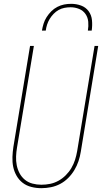

<svg xmlns="http://www.w3.org/2000/svg" viewBox="-20 -975 540 1003"><path d="M195 8Q169 8 143.5 1.5Q118 -5 98.5 -20Q79 -35 66.5 -57Q54 -79 49 -103.5Q44 -128 45 -155Q46 -182 50 -208L137 -735H157L69 -205Q65 -182 64 -158Q63 -134 67.5 -111.5Q72 -89 82.5 -69.5Q93 -50 110 -36Q127 -22 149.5 -16Q172 -10 196 -10Q219 -10 241.5 -14.5Q264 -19 285 -30.5Q306 -42 323.5 -59.5Q341 -77 353 -97.5Q365 -118 372 -140Q379 -162 383 -185L474 -735H493L402 -182Q398 -157 390 -133Q382 -109 368.5 -86.5Q355 -64 336 -45Q317 -26 294 -14Q271 -2 246 3Q221 8 196 8Q196 8 195.5 8Q195 8 195 8ZM199 -815Q202 -833 207.5 -851Q213 -869 223.5 -885.5Q234 -902 248 -916Q262 -930 279.5 -939Q297 -948 315 -951.5Q333 -955 352 -955Q379 -955 403.5 -946Q428 -937 443 -916.5Q458 -896 460.5 -869Q463 -842 459 -815H439Q443 -838 441 -861Q439 -884 426.5 -902Q414 -920 393 -928.5Q372 -937 349 -937Q333 -937 317 -934Q301 -931 286.5 -923Q272 -915 260 -902.5Q248 -890 239.5 -876Q231 -862 226 -846.5Q221 -831 219 -815Z"/></svg>

Font: Iosevka Curly Thin Oblique
Style: Regular
Weight: 100
Italic angle: -9°
Monospace: yes
Designer: Belleve Invis
Foundry: Belleve Invis
Version: Version 11.1.0; ttfautohint (v1.8.3)